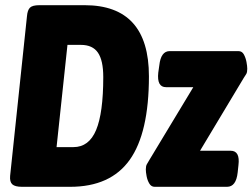

<svg xmlns="http://www.w3.org/2000/svg" viewBox="-20 -720 973 740"><path d="M65 0Q38 0 27.5 -9.5Q17 -19 19 -42L84 -658Q86 -681 95.5 -690.5Q105 -700 132 -700H306Q554 -700 554 -426Q554 -208 480 -104Q406 0 250 0ZM198 -153H263Q323 -153 350.5 -219Q378 -285 378 -423Q378 -487 357.5 -517Q337 -547 292 -547H240ZM576 0Q563 0 555.5 -12.5Q548 -25 545 -41Q542 -57 542 -67Q542 -80 546 -87Q550 -94 556 -104L725 -384H620Q584 -384 590 -440L594 -468Q600 -523 634 -523H899Q913 -523 920 -510Q927 -497 930 -481Q933 -465 933 -455Q933 -442 929.5 -435.5Q926 -429 919 -419L751 -139H869Q906 -139 899 -83L896 -55Q890 0 855 0Z"/></svg>

Font: Asap Condensed Condensed ExtraBold
Style: Italic
Weight: 800
Width: 3
Italic angle: -6°
Designer: Pablo Cosgaya
Foundry: Omnibus-Type
Version: Version 3.001; ttfautohint (v1.8.4.7-5d5b)